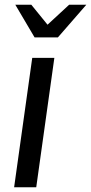

<svg xmlns="http://www.w3.org/2000/svg" viewBox="-20 -796 387 816"><path d="M117 -550H211L134 0H40ZM45 -776H113L182 -691L274 -776H347L226 -637H127Z"/></svg>

Font: Krub Medium
Style: Italic
Weight: 500
Italic angle: -8°
Designer: Ekaluck Peanpanawate
Foundry: Cadson Demak Co.,Ltd.
Version: Version 1.000; ttfautohint (v1.6)